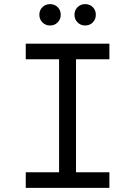

<svg xmlns="http://www.w3.org/2000/svg" viewBox="-20 -912 656 932"><path d="M266.8 0V-700H349V0ZM105 0V-75.8H511V0ZM105 -624.2V-700H511V-624.2ZM222.8 -788.2Q201 -788.2 186 -803.4Q171 -818.5 171 -840.2Q171 -862.6 186 -877.3Q201 -892 222.8 -892Q245.2 -892 260 -877.3Q274.8 -862.6 274.8 -840.2Q274.8 -818.5 260 -803.4Q245.2 -788.2 222.8 -788.2ZM393.2 -788.2Q371.5 -788.2 356.5 -803.4Q341.5 -818.5 341.5 -840.2Q341.5 -862.6 356.5 -877.3Q371.5 -892 393.2 -892Q415.8 -892 430.5 -877.3Q445.2 -862.6 445.2 -840.2Q445.2 -818.5 430.5 -803.4Q415.8 -788.2 393.2 -788.2Z"/></svg>

Font: Overpass Mono Light
Style: Regular
Weight: 300
Monospace: yes
Designer: Delve Withrington, Dave Bailey
Foundry: Delve Fonts LLC
Version: Version 4.000